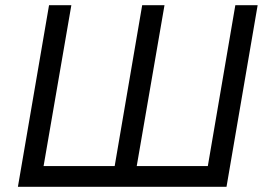

<svg xmlns="http://www.w3.org/2000/svg" viewBox="-20 -720 1013 740"><path d="M887 -700H973L853 0H49L169 -700H255L148 -80H422L528 -700H614L507 -80H781Z"/></svg>

Font: Jost
Style: Italic
Weight: 400
Italic angle: -5°
Version: Version 3.710